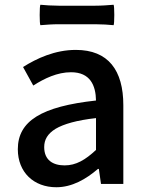

<svg xmlns="http://www.w3.org/2000/svg" viewBox="-20 -774 615 808"><path d="M499 -248V-331C499 -478 436 -564 299 -564C211 -564 134 -528 77 -492L120 -414C167 -444 221 -470 279 -470C360 -470 383 -414 384 -351C155 -326 55 -265 55 -146C55 -49 122 14 217 14C283 14 342 -20 392 -63H396L405 0H499V-165ZM214 -232C248 -252 303 -268 384 -277V-210V-143C339 -101 300 -78 252 -78C203 -78 166 -100 166 -155C166 -186 180 -211 214 -232ZM304 -750H227C200 -750 169 -752 150 -754C146 -750 146 -672 150 -668C175 -670 200 -672 227 -672H304H381C408 -672 439 -670 458 -668C462 -672 462 -750 458 -754C433 -752 408 -750 381 -750H304Z"/></svg>

Font: GenSekiGothic2 TW M
Style: Regular
Weight: 500
Version: Version 2.100;PS 2.1;hotconv 16.6.51;makeotf.lib2.5.65220 DE